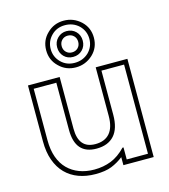

<svg xmlns="http://www.w3.org/2000/svg" viewBox="-125 -946 937 1065"><g transform="rotate(-15 343.5 -413.0)"><path d="M82 -230Q82 -174 97 -132Q112 -90 140 -62Q168 -34 206.5 -19.5Q245 -5 292 -5Q344 -5 388.5 -22.5Q433 -40 473 -82H479V-13H601V-525H471V-272Q471 -193 435.5 -153.5Q400 -114 334 -114Q212 -114 212 -254V-525H82ZM56 -551H238V-254Q238 -140 334 -140Q388 -140 416.5 -173Q445 -206 445 -272V-551H627V13H453V-33Q421 -8 385 6.5Q349 21 292 21Q239 21 195.5 5Q152 -11 121 -42.5Q90 -74 73 -121Q56 -168 56 -230ZM230 -713Q230 -668 262 -636Q293 -605 340 -605Q387 -605 420 -636Q452 -668 452 -713Q452 -758 420 -790Q387 -821 340 -821Q293 -821 262 -790Q230 -758 230 -713ZM204 -713Q204 -770 244 -808Q283 -847 340 -847Q396 -847 438 -808Q478 -770 478 -713Q478 -656 438 -618Q396 -579 340 -579Q283 -579 244 -618Q204 -656 204 -713ZM414 -713Q414 -681 393 -660Q372 -639 340 -639Q308 -639 287.5 -660Q267 -681 267 -713Q267 -745 288.5 -766Q310 -787 340 -787Q372 -787 393 -766Q414 -745 414 -713ZM388 -713Q388 -734 374.5 -747.5Q361 -761 340 -761Q320 -761 306.5 -747.5Q293 -734 293 -713Q293 -692 306.5 -678.5Q320 -665 340 -665Q361 -665 374.5 -678.5Q388 -692 388 -713Z"/></g></svg>

Font: CMG Sans Outline
Style: Outline
Weight: 700
Designer: Julieta Ulanovsky
Foundry: Julieta Ulanovsky
Version: Version 7.200